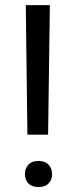

<svg xmlns="http://www.w3.org/2000/svg" viewBox="-20 -731 297 756"><path d="M169.4 -200.7H87.9L81.5 -710.9H176.3ZM78.1 -45.4Q78.1 -67.4 91.6 -82.3Q105 -97.2 131.3 -97.2Q157.7 -97.2 171.4 -82.3Q185.1 -67.4 185.1 -45.4Q185.1 -23.4 171.4 -9Q157.7 5.4 131.3 5.4Q105 5.4 91.6 -9Q78.1 -23.4 78.1 -45.4Z"/></svg>

Font: Roboto-ThirdPerson-AD3FC
Style: ThirdPerson-AD3FC
Weight: 400
Designer: Google
Version: Version 2.137; 2017